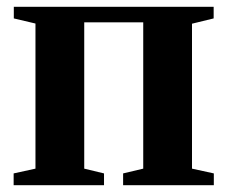

<svg xmlns="http://www.w3.org/2000/svg" viewBox="-20 -543 668 563"><path d="M20 0V-34.5L84 -48.5V-474L20.5 -489V-523H606.5V-489L543 -473.5V-48.5L607 -34.5V0H341V-34.5L400 -48.5V-477.5H227V-48.5L285 -34.5V0Z"/></svg>

Font: Merriweather 96pt
Style: Bold
Weight: 700
Version: Version 2.100